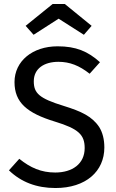

<svg xmlns="http://www.w3.org/2000/svg" viewBox="-20 -934 585 966"><path d="M275 -840 402 -759 441 -804 306 -914H245L109 -804L149 -759ZM270 -701C143 -701 53 -626 53 -521C53 -418 116 -365 257 -322C375 -286 406 -256 406 -189C406 -109 343 -66 258 -66C187 -66 133 -90 77 -135L25 -77C86 -18 164 12 259 12C412 12 505 -72 505 -192C505 -233 496 -268 479 -295C443 -349 388 -374 301 -401C177 -439 150 -465 150 -525C150 -589 202 -623 274 -623C331 -623 379 -604 431 -563L483 -621C422 -676 362 -701 270 -701Z"/></svg>

Font: Fira Sans
Style: Regular
Weight: 400
Designer: Carrois Corporate & Edenspiekermann AG
Foundry: Carrois Corporate GbR & Edenspiekermann AG
Version: Version 4.203